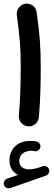

<svg xmlns="http://www.w3.org/2000/svg" viewBox="-38 -645 300 1063"><path d="M-16.1 379.4C-10.7 393.6 2 397.9 9.8 397.9C12.7 397.9 15.6 397.5 19 396.5L216.8 327.1C229 323.7 234.9 311 234.9 301.8C234.9 299.3 234.4 297.4 233.9 294.9C230.5 279.8 216.3 273.9 208 273.9C205.1 273.9 202.1 274.4 199.2 275.4C160.2 289.1 142.6 292.5 123.5 292.5C89.8 292.5 68.8 276.4 68.8 246.6C68.8 213.9 91.8 189.9 135.3 189.9C142.6 189.9 149.4 190.4 155.8 191.9C157.2 192.4 158.7 192.4 160.2 192.4C171.9 192.4 184.6 181.2 186 167V164.6C186 152.8 176.8 140.1 161.6 137.7C151.9 136.2 140.6 135.3 128.4 135.3C92.8 135.3 64.9 145.5 44.9 166C24.9 186 14.6 211.9 14.6 243.2C14.6 281.7 32.7 309.1 61.5 323.2L1 344.2C-13.2 349.6 -17.6 362.8 -17.6 370.6C-17.6 373.5 -17.1 376.5 -16.1 379.4ZM55.2 -562C72.3 -434.6 76.7 -381.3 76.7 -270.5C76.7 -182.6 73.7 -85.4 66.4 -4.9V0C66.4 25.9 87.4 52.2 117.2 54.7H122.6C148.4 54.7 174.8 33.7 177.2 3.9C184.6 -76.7 187.5 -174.8 187.5 -265.1C187.5 -383.3 183.1 -448.2 165 -576.7C161.1 -607.4 134.8 -625 110.8 -625C108.4 -625 105.5 -625 103 -624.5C73.2 -620.6 54.7 -593.8 54.7 -569.8C54.7 -567.4 54.7 -564.5 55.2 -562Z"/></svg>

Font: Mikhak SemiBold
Style: Regular
Weight: 600
Designer: Amin Abedi
Version: Version 3.2